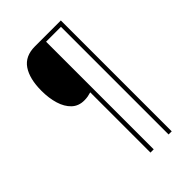

<svg xmlns="http://www.w3.org/2000/svg" viewBox="-259 -860 1086 1086"><g transform="rotate(-45 284.5 -316.5)"><path d="M446 127H421V-734H302V127H276V-355Q263 -351 250 -348.5Q237 -346 220 -346Q175 -346 145.5 -374Q116 -402 101.5 -449.5Q87 -497 87 -556Q87 -652 123.5 -706Q160 -760 239 -760H446Z"/></g></svg>

Font: Noto Sans Myanmar SemiCondensed Thin
Style: Regular
Weight: 100
Width: 4
Designer: Monotype Design Team
Foundry: Monotype Imaging Inc.
Version: Version 2.107; ttfautohint (v1.8.4.7-5d5b)